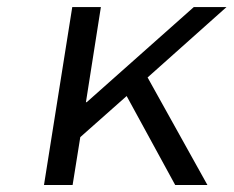

<svg xmlns="http://www.w3.org/2000/svg" viewBox="-20 -530 669 550"><path d="M106 0 187 -509.8H269L226.1 -236.8L229 -237.8L535.2 -509.8H628.9L402.8 -308.1L574.2 0H481.9L342.8 -254.9L210 -137.2L188 0Z"/></svg>

Font: Office Code Pro Italic
Style: Regular
Weight: 400
Italic angle: -9°
Designer: Nathan Rutzky & Paul D. Hunt
Foundry: Adobe Systems Incorporated
Version: Version 1.004;PS 001.004;hotconv 1.0.70;makeotf.lib2.5.58329